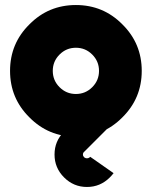

<svg xmlns="http://www.w3.org/2000/svg" viewBox="-20 -532 604 764"><path d="M432 157 339 92Q338 93 337.5 93.5Q337 94 337 94Q332 98 326 98Q320 98 315 94Q310 89 310 83Q310 76 315 72L405 -18H253Q242 -16 235 -8Q197 29 197 83Q197 136 235 174Q273 212 326 212Q379 212 417 174Q421 170 424.5 166Q428 162 432 157ZM282 -342Q320 -342 347 -315Q374 -288 374 -250Q374 -212 347 -185Q320 -158 282 -158Q244 -158 217 -185Q190 -212 190 -250Q190 -288 217 -315Q244 -342 282 -342ZM282 -512Q173 -512 97 -435Q20 -359 20 -250Q20 -141 97 -65Q173 12 282 12Q391 12 467 -65Q544 -141 544 -250Q544 -359 467 -435Q391 -512 282 -512Z"/></svg>

Font: Unageo
Style: Black
Weight: 900
Designer: Richard Sepsi
Foundry: Richard Sepsi
Version: Version 2.000